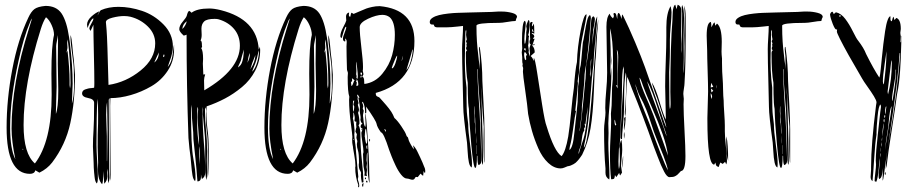

<svg xmlns="http://www.w3.org/2000/svg" viewBox="-20 -736 3860 814"><path d="M100 -661Q112 -687 126 -697.5Q140 -708 173 -711Q219 -711 241 -679Q263 -646 273 -577Q273 -573 274.5 -566Q276 -559 276 -556Q288 -458 288 -381Q288 -368 286.5 -341.5Q285 -315 285 -302V-297Q294 -325 294 -375Q294 -386 293.5 -407Q293 -428 293 -437Q293 -459 286 -506.5Q279 -554 279 -578Q279 -584 280 -587Q284 -572 286.5 -543Q289 -514 290 -506Q293 -489 295 -457.5Q297 -426 298 -419Q298 -305 278 -213.5Q258 -122 201 -47Q180 -20 147 -4L130 -14Q126 1 107 1Q8 1 8 -195Q8 -315 32 -441.5Q56 -568 100 -661ZM209 -588Q209 -607 199 -629.5Q189 -652 175 -663Q163 -645 153 -613Q80 -380 80 -206Q80 -84 128 -43Q199 -136 199 -334Q199 -349 198.5 -379Q198 -409 198 -424Q198 -542 209 -588ZM103 -616Q115 -653 116 -658Q110 -651 107 -641Q80 -578 59 -480Q23 -319 23 -197Q23 -103 45 -61Q29 -139 29 -191Q29 -382 103 -616ZM226 -568Q226 -581 225 -587Q225 -579 221.5 -563Q218 -547 218 -540Q218 -511 219 -453.5Q220 -396 220 -368Q220 -350 218.5 -315Q217 -280 217 -262V-253Q227 -280 227 -350V-358Q227 -376 226 -412Q225 -448 225 -466Q225 -483 225.5 -517Q226 -551 226 -568ZM275 -375Q275 -371 277 -361Q279 -369 279 -385Q279 -479 267 -569Q265 -559 265 -553Q265 -550 265.5 -544Q266 -538 266 -535Q266 -530 264 -522.5Q262 -515 262 -511Q262 -513 264 -516.5Q266 -520 266 -523Q275 -446 275 -394ZM79 -103Q79 -105 76 -105Q75 -104 75 -102Q79 -102 79 -103Z M418 -11Q418 -8 417.5 13Q417 34 413 45Q395 27 395 -19Q395 -24 395.5 -33.5Q396 -43 396 -47Q396 -59 395 -80Q394 -101 394 -112Q394 -178 395 -190Q396 -202 396 -251Q396 -298 393 -317Q389 -252 389 -122Q389 -98 392 -51Q395 -4 395 21Q395 33 391 42Q387 39 384.5 32Q382 25 381 14.5Q380 4 379 -4.5Q378 -13 377.5 -25.5Q377 -38 377 -44Q374 -113 374 -115Q374 -149 376.5 -184Q379 -219 379 -300Q379 -316 353.5 -320.5Q328 -325 328 -340Q328 -346 331.5 -350.5Q335 -355 341.5 -357Q348 -359 353 -360.5Q358 -362 367 -362.5Q376 -363 379 -364Q380 -371 380 -384Q380 -424 378 -507Q376 -590 376 -631L364 -605Q359 -612 359 -615Q359 -623 367.5 -636.5Q376 -650 376 -658Q372 -658 367 -651Q362 -644 356.5 -631Q351 -618 351 -617Q349 -627 349 -631Q349 -649 367 -665.5Q385 -682 401 -688Q398 -680 393 -671Q397 -675 400.5 -683Q404 -691 408 -693Q440 -707 482 -707Q531 -707 582 -690Q633 -673 673 -632.5Q713 -592 713 -538Q713 -527 710.5 -514.5Q708 -502 705.5 -494Q703 -486 698 -472.5Q693 -459 691 -452Q701 -464 706 -478.5Q711 -493 713.5 -516Q716 -539 718 -547V-526Q718 -477 691 -436Q664 -395 622 -370.5Q580 -346 534.5 -333Q489 -320 448 -320Q448 -314 447.5 -303Q447 -292 447 -287Q447 -223 448 -140.5Q449 -58 449 5Q449 23 446 32Q446 30 445.5 25Q445 20 445 18Q445 14 445.5 5Q446 -4 446 -9Q445 -141 445 -320Q441 -316 441 -312Q441 -242 442 -145.5Q443 -49 443 19Q443 32 439 41Q437 31 437 10Q437 -10 436 -21Q434 -9 434 -3Q434 0 434.5 4.5Q435 9 435 12Q435 30 422 43Q421 37 418 -11ZM638 -552Q638 -593 607 -623.5Q576 -654 533 -665Q520 -668 506 -668Q484 -668 456.5 -661Q429 -654 429 -642Q429 -636 430.5 -624.5Q432 -613 432 -607Q435 -572 440 -376Q514 -387 576 -437Q638 -487 638 -552ZM634 -471Q652 -484 654 -514Q649 -506 634 -471ZM677 -502Q677 -505 675 -505Q672 -504 672 -497Q672 -494 673 -494Q677 -494 677 -502ZM436 -187Q436 -203 434 -303Q430 -282 430 -250Q430 -232 431.5 -201Q433 -170 433 -158V-51Q433 -55 434 -55V-40Q436 -172 436 -187Z M832 15Q832 33 817 33Q814 -13 808.5 -65Q803 -117 800 -146Q800 -174 796.5 -205Q793 -236 793 -268Q793 -276 791 -292Q790 -281 790 -258Q790 -116 799.5 -65Q809 -14 809 19Q809 28 807 32Q799 25 796 7Q793 -11 791 -35.5Q789 -60 788 -69Q783 -102 779 -151Q771 -374 771 -589Q767 -587 759 -585Q740 -602 740 -612Q740 -627 755 -644.5Q770 -662 772 -670Q776 -687 782 -690Q785 -689 792 -682Q816 -700 867 -700Q888 -700 916 -693Q1070 -654 1077 -526Q1081 -534 1082 -539Q1082 -536 1082.5 -531Q1083 -526 1083 -524Q1083 -477 1062 -436.5Q1041 -396 1006 -367Q971 -338 934 -318.5Q897 -299 856 -285Q856 -282 855.5 -276Q855 -270 855 -266Q855 -222 860 -185.5Q865 -149 865 -104Q865 -1 861 18Q861 15 860.5 8.5Q860 2 860 -1Q860 -19 860.5 -55.5Q861 -92 861 -111Q861 -150 857 -176Q853 -202 853 -237Q853 -255 854 -264Q854 -271 852 -281Q849 -276 849 -271Q849 -223 853.5 -182Q858 -141 858 -95Q858 -88 857.5 -76Q857 -64 857 -57Q857 -49 857.5 -32Q858 -15 858 -6Q858 17 855 27Q850 8 850 -36V-102Q850 -138 849 -153.5Q848 -169 845.5 -191Q843 -213 841 -241Q840 -245 840 -252Q840 -256 840.5 -262Q841 -268 841 -271Q841 -273 840.5 -277Q840 -281 840 -283Q839 -274 839 -255Q839 -195 844.5 -129Q850 -63 850 -4Q850 14 836 23Q834 17 832 3ZM997 -542Q997 -584 972.5 -613Q948 -642 907 -654Q901 -656 890 -656Q857 -656 845.5 -645Q834 -634 834 -614Q834 -610 834.5 -601Q835 -592 835 -588Q835 -573 830 -564Q833 -564 834.5 -559Q836 -554 836 -546.5Q836 -539 837 -537Q836 -535 833 -532Q841 -521 841 -486Q841 -482 840.5 -475.5Q840 -469 840 -466Q840 -458 841 -443Q842 -428 842 -420Q844 -420 846.5 -420.5Q849 -421 850 -421Q845 -406 845 -395Q845 -389 845.5 -374.5Q846 -360 846 -353Q997 -441 997 -542ZM753 -613Q767 -626 772 -646Q754 -633 753 -613ZM989 -450Q996 -455 1000.5 -461Q1005 -467 1007.5 -476.5Q1010 -486 1011 -490.5Q1012 -495 1013 -509Q1014 -523 1014 -526Q1004 -493 1003 -487Q1002 -479 996 -467.5Q990 -456 989 -450ZM1049 -432Q1062 -444 1070 -471Q1078 -498 1078 -523Q1075 -516 1072 -501Q1069 -486 1066 -479Q1064 -471 1057.5 -455.5Q1051 -440 1049 -432ZM1039 -502Q1039 -508 1038 -511Q1033 -496 1029 -470Q1039 -490 1039 -502ZM1041 -442Q1062 -473 1063 -503Q1047 -465 1041 -442ZM820 -272Q820 -278 817 -283Q816 -278 816 -215Q816 -162 824 -120Q824 -147 821 -183Q818 -219 818 -239Q818 -250 820 -272ZM824 -98Q824 -73 828 -39Q828 -93 825 -116Q824 -110 824 -98Z M1193 -661Q1205 -687 1219 -697.5Q1233 -708 1266 -711Q1312 -711 1334 -679Q1356 -646 1366 -577Q1366 -573 1367.5 -566Q1369 -559 1369 -556Q1381 -458 1381 -381Q1381 -368 1379.5 -341.5Q1378 -315 1378 -302V-297Q1387 -325 1387 -375Q1387 -386 1386.5 -407Q1386 -428 1386 -437Q1386 -459 1379 -506.5Q1372 -554 1372 -578Q1372 -584 1373 -587Q1377 -572 1379.5 -543Q1382 -514 1383 -506Q1386 -489 1388 -457.5Q1390 -426 1391 -419Q1391 -305 1371 -213.5Q1351 -122 1294 -47Q1273 -20 1240 -4L1223 -14Q1219 1 1200 1Q1101 1 1101 -195Q1101 -315 1125 -441.5Q1149 -568 1193 -661ZM1302 -588Q1302 -607 1292 -629.5Q1282 -652 1268 -663Q1256 -645 1246 -613Q1173 -380 1173 -206Q1173 -84 1221 -43Q1292 -136 1292 -334Q1292 -349 1291.5 -379Q1291 -409 1291 -424Q1291 -542 1302 -588ZM1196 -616Q1208 -653 1209 -658Q1203 -651 1200 -641Q1173 -578 1152 -480Q1116 -319 1116 -197Q1116 -103 1138 -61Q1122 -139 1122 -191Q1122 -382 1196 -616ZM1319 -568Q1319 -581 1318 -587Q1318 -579 1314.5 -563Q1311 -547 1311 -540Q1311 -511 1312 -453.5Q1313 -396 1313 -368Q1313 -350 1311.5 -315Q1310 -280 1310 -262V-253Q1320 -280 1320 -350V-358Q1320 -376 1319 -412Q1318 -448 1318 -466Q1318 -483 1318.5 -517Q1319 -551 1319 -568ZM1368 -375Q1368 -371 1370 -361Q1372 -369 1372 -385Q1372 -479 1360 -569Q1358 -559 1358 -553Q1358 -550 1358.5 -544Q1359 -538 1359 -535Q1359 -530 1357 -522.5Q1355 -515 1355 -511Q1355 -513 1357 -516.5Q1359 -520 1359 -523Q1368 -446 1368 -394ZM1172 -103Q1172 -105 1169 -105Q1168 -104 1168 -102Q1172 -102 1172 -103Z M1479 -677Q1487 -680 1506 -688.5Q1525 -697 1533.5 -700Q1542 -703 1557.5 -706.5Q1573 -710 1590 -710Q1737 -696 1737 -562Q1737 -387 1573 -342Q1573 -333 1575.5 -330Q1578 -327 1583 -325.5Q1588 -324 1591 -320Q1594 -317 1604 -305.5Q1614 -294 1617.5 -290Q1621 -286 1628.5 -276.5Q1636 -267 1639 -262Q1642 -257 1646 -249.5Q1650 -242 1652 -236Q1665 -225 1681.5 -200.5Q1698 -176 1701 -167Q1704 -157 1707 -156Q1710 -155 1713 -141Q1714 -137 1722 -122.5Q1730 -108 1735 -103Q1735 -105 1733.5 -111Q1732 -117 1731 -120Q1734 -118 1739.5 -110.5Q1745 -103 1750 -92.5Q1755 -82 1761 -69.5Q1767 -57 1771 -47.5Q1775 -38 1778 -30L1781 -23Q1783 -15 1783 -11Q1783 -10 1782.5 -6.5Q1782 -3 1782 -2Q1778 -5 1776 -11Q1775 -7 1775 -1Q1775 5 1774 9Q1771 8 1767.5 4.5Q1764 1 1763 0L1751 15Q1750 15 1748 14.5Q1746 14 1745 14Q1741 14 1738.5 20Q1736 26 1728 26Q1724 26 1717 23.5Q1710 21 1705 21Q1694 21 1681 5Q1668 -11 1657 -34.5Q1646 -58 1640 -73.5Q1634 -89 1630 -100Q1606 -175 1595 -175Q1579 -197 1576.5 -211Q1574 -225 1532 -284Q1532 -281 1532.5 -274.5Q1533 -268 1533 -265Q1533 -259 1532 -256H1528Q1528 -288 1518 -305Q1517 -304 1515 -301Q1520 -293 1520 -285Q1520 -284 1519 -281Q1518 -278 1518 -276Q1518 -274 1520 -271Q1522 -268 1522 -266Q1522 -264 1519 -249V-244Q1520 -240 1520.5 -232Q1521 -224 1522 -217Q1523 -210 1525 -204.5Q1527 -199 1529 -198Q1530 -203 1530 -212Q1530 -219 1529 -233Q1528 -247 1528 -254Q1532 -255 1538.5 -157Q1545 -59 1545 -30Q1545 -2 1547 40Q1538 21 1538 -60V-90Q1534 -86 1534 -57Q1534 -56 1536 -44Q1536 -41 1535 -35.5Q1534 -30 1534 -28Q1534 -26 1535 -22Q1536 -18 1536 -16Q1536 -13 1535 -7Q1534 -1 1534 2Q1534 4 1536 10Q1529 10 1525 9Q1525 7 1525.5 3Q1526 -1 1526 -3Q1526 -7 1523.5 -18.5Q1521 -30 1521 -34Q1520 -59 1519 -83Q1519 -85 1521 -91Q1521 -104 1516.5 -132Q1512 -160 1512 -173Q1512 -175 1516 -183L1511 -188H1520Q1519 -189 1515.5 -191Q1512 -193 1510.5 -195Q1509 -197 1509 -200Q1509 -207 1517 -213Q1511 -213 1508 -228Q1509 -231 1509 -236Q1509 -242 1507 -252Q1505 -262 1505 -268Q1505 -270 1505.5 -275Q1506 -280 1506 -283L1499 -323Q1500 -322 1501.5 -321Q1503 -320 1504 -320Q1500 -333 1495 -335Q1494 -334 1494 -333Q1494 -331 1495.5 -327.5Q1497 -324 1497 -323Q1497 -322 1496.5 -320Q1496 -318 1496 -317Q1496 -314 1498 -308Q1500 -302 1500 -300Q1500 -296 1497 -292Q1502 -275 1502 -271Q1502 -266 1498 -258Q1504 -238 1504 -212L1500 -204Q1508 -195 1508 -160Q1508 -112 1514 -57.5Q1520 -3 1521 36Q1519 38 1514 38Q1510 18 1510 7Q1510 1 1511 -2Q1511 -6 1506 -14Q1501 -22 1501 -38Q1501 -40 1501.5 -42Q1502 -44 1502 -46Q1502 -85 1497.5 -98Q1493 -111 1493 -125Q1493 -127 1494 -131Q1495 -135 1495 -138L1493 -144Q1491 -150 1491 -153Q1491 -157 1493 -167Q1491 -170 1487 -178Q1490 -196 1491 -197Q1490 -201 1490 -208Q1490 -216 1491 -220Q1483 -220 1483 -225Q1483 -227 1483.5 -231Q1484 -235 1484 -237Q1484 -241 1482 -249Q1480 -257 1480 -258L1478 -259V-249Q1478 -239 1476 -234Q1479 -225 1480.5 -210.5Q1482 -196 1483 -186V-175Q1483 -173 1482.5 -170Q1482 -167 1482 -166Q1482 -155 1485.5 -131.5Q1489 -108 1489 -97Q1493 -57 1494.5 -35Q1496 -13 1499 13Q1499 15 1498 18.5Q1497 22 1497 23Q1497 26 1500 34.5Q1503 43 1503 52Q1503 58 1498 58Q1498 57 1498.5 53.5Q1499 50 1499 48Q1486 13 1486 -26Q1486 -27 1486.5 -29Q1487 -31 1487 -32Q1487 -51 1482 -78Q1477 -105 1477 -107Q1477 -113 1475 -121Q1473 -129 1473 -143Q1473 -151 1474 -156Q1473 -171 1468.5 -204Q1464 -237 1462 -263Q1460 -289 1460 -313Q1460 -321 1461 -326Q1454 -345 1454 -409Q1454 -412 1454.5 -417.5Q1455 -423 1455 -426Q1455 -429 1453 -434Q1451 -439 1451 -442Q1449 -506 1449 -539Q1449 -543 1449.5 -549Q1450 -555 1450 -558Q1450 -569 1443 -573Q1443 -572 1443.5 -568Q1444 -564 1444 -563Q1444 -561 1443 -560Q1434 -561 1434 -572Q1434 -580 1441 -597Q1448 -614 1448 -622H1445Q1440 -616 1429 -576L1427 -575Q1423 -578 1423 -582Q1423 -598 1434.5 -619.5Q1446 -641 1448 -649Q1448 -652 1447.5 -657.5Q1447 -663 1447 -665Q1447 -680 1460 -683Q1460 -682 1459.5 -678Q1459 -674 1459 -673Q1459 -665 1465 -665Q1468 -682 1471 -682ZM1654 -588Q1654 -644 1632 -663Q1619 -673 1601 -673Q1576 -673 1540.5 -656.5Q1505 -640 1505 -621Q1505 -592 1512 -535Q1519 -478 1519 -452Q1519 -441 1518 -436Q1518 -434 1519.5 -428.5Q1521 -423 1521 -421Q1521 -420 1516 -410Q1520 -410 1522 -405Q1524 -400 1524 -391Q1524 -382 1525 -380Q1570 -386 1600.5 -423Q1631 -460 1642.5 -502.5Q1654 -545 1654 -588ZM1730 -526 1728 -525Q1724 -508 1715 -478.5Q1706 -449 1703 -439Q1713 -448 1721 -475.5Q1729 -503 1730 -526ZM1682 -477Q1687 -484 1689 -500Q1688 -499 1682 -477ZM1664 -500Q1661 -499 1655.5 -486Q1650 -473 1645 -460L1641 -448Q1642 -447 1642 -446Q1649 -447 1656 -466.5Q1663 -486 1664 -500ZM1497 -413Q1497 -424 1494.5 -444Q1492 -464 1492 -475Q1490 -470 1490 -459Q1490 -455 1490.5 -447Q1491 -439 1491 -435Q1491 -432 1490.5 -427.5Q1490 -423 1490 -421Q1490 -419 1491 -417Q1492 -415 1492 -414Q1492 -412 1491.5 -410Q1491 -408 1491 -407Q1491 -404 1496 -402Q1496 -403 1496.5 -407Q1497 -411 1497 -413ZM1509 -429Q1509 -428 1509 -426L1508 -425Q1508 -421 1511 -418Q1515 -419 1515 -424Q1515 -429 1509 -429ZM1511 -416Q1511 -415 1510 -415Q1508 -411 1508 -410Q1508 -407 1510 -407Q1513 -407 1513 -412Q1513 -416 1511 -416ZM1484 -395Q1482 -396 1478.5 -399.5Q1475 -403 1472 -404Q1473 -400 1473 -393Q1472 -392 1470.5 -390Q1469 -388 1468 -387Q1468 -384 1469 -378.5Q1470 -373 1470 -371Q1475 -374 1478 -384.5Q1481 -395 1484 -395ZM1499 -376Q1499 -394 1492 -400Q1492 -392 1489 -388Q1492 -388 1493 -387Q1492 -384 1491.5 -378.5Q1491 -373 1491 -371Q1499 -373 1499 -376ZM1482 -309H1477Q1476 -301 1476 -286Q1476 -270 1478 -263L1480 -264Q1480 -270 1482 -284Q1478 -292 1478 -294Q1478 -296 1480 -301.5Q1482 -307 1482 -309ZM1537 -145Q1537 -155 1532 -190Q1529 -190 1528 -183Q1527 -176 1527 -168Q1527 -160 1526 -159Q1527 -157 1528.5 -144Q1530 -131 1534 -126Q1537 -128 1537 -145ZM1616 -182Q1616 -184 1615 -185.5Q1614 -187 1612 -188Q1610 -189 1609 -189Q1610 -187 1612 -182.5Q1614 -178 1615 -176V-178Q1616 -181 1616 -182ZM1478 -147 1476 -146 1478 -143 1480 -146ZM1545 -142Q1545 -147 1548 -147Q1549 -146 1549 -142Q1549 -141 1548.5 -139Q1548 -137 1548 -136Q1545 -136 1545 -142ZM1537 -104V-120Q1533 -120 1533 -112Q1533 -111 1534 -109Q1534 -104 1537 -104ZM1530 16Q1532 16 1532 19Q1532 24 1529 24Q1527 24 1527 21Q1527 18 1530 16ZM1532 33Q1532 30 1534 30Q1538 30 1538 35Q1538 36 1537 38Q1532 38 1532 33ZM1515 49Q1515 43 1521 40Q1521 47 1519 57Q1515 53 1515 49Z M2012 -537H2014Q2025 -460 2025 -393Q2026 -369 2030 -297.5Q2034 -226 2034 -187V-46Q2030 -50 2030 -138Q2030 -148 2030.5 -168Q2031 -188 2031 -199Q2029 -208 2019 -368Q2019 -351 2021 -325Q2028 -110 2028 -49Q2028 -41 2026 -37Q2021 -47 2021 -105V-112Q2021 -123 2020.5 -144Q2020 -165 2019.5 -182.5Q2019 -200 2018 -215V-223Q2018 -258 2012 -323.5Q2006 -389 2006 -437V-443L2004 -442Q2004 -397 2009 -324Q2014 -251 2015 -223Q2017 -192 2018.5 -135.5Q2020 -79 2021 -55Q2021 -40 2009 -36Q2004 -41 2004 -75L2002 -76Q2002 -24 1995 -24Q1987 -24 1978 -123Q1969 -222 1968 -274Q1964 -295 1963.5 -337Q1963 -379 1963 -385Q1955 -428 1955 -511Q1955 -519 1961 -524Q1956 -524 1956 -531Q1956 -536 1959 -541L1957 -545Q1957 -546 1958 -549Q1959 -552 1959 -553L1956 -559V-562Q1956 -563 1959 -569Q1959 -571 1957.5 -577.5Q1956 -584 1956 -588Q1956 -591 1956.5 -596Q1957 -601 1957 -603Q1957 -604 1956.5 -606.5Q1956 -609 1956 -610Q1953 -605 1953 -596Q1953 -579 1951.5 -527.5Q1950 -476 1951.5 -439.5Q1953 -403 1958 -364V-322Q1958 -299 1958.5 -279Q1959 -259 1960.5 -247Q1962 -235 1963 -226.5Q1964 -218 1964.5 -213.5Q1965 -209 1965 -208Q1965 -180 1973 -124Q1981 -68 1981 -41Q1981 -38 1980.5 -33Q1980 -28 1980 -26Q1972 -29 1968 -47Q1964 -65 1962.5 -95Q1961 -125 1960 -131Q1944 -248 1944 -283Q1944 -306 1941.5 -392.5Q1939 -479 1939 -528Q1939 -545 1941 -575Q1943 -605 1943 -621V-626Q1935 -625 1920.5 -623.5Q1906 -622 1894 -621Q1882 -620 1871 -620H1836Q1823 -620 1821 -626Q1819 -632 1818 -632Q1817 -632 1813 -632Q1809 -632 1807.5 -632.5Q1806 -633 1804 -635.5Q1802 -638 1802 -643Q1802 -653 1813.5 -660.5Q1825 -668 1841.5 -672Q1858 -676 1880 -678.5Q1902 -681 1919 -681.5Q1936 -682 1952 -682.5Q1968 -683 1969 -683Q1985 -684 2027 -684.5Q2069 -685 2091 -687H2109Q2129 -687 2150.5 -681.5Q2172 -676 2172 -664Q2168 -657 2166 -647Q2154 -647 2131 -643Q2108 -639 2095 -639H2090Q2000 -639 2000 -627Q2000 -589 2002 -560Q2004 -531 2007 -508Q2010 -485 2010 -480Q2014 -456 2015 -443Q2014 -461 2014 -492V-497Q2014 -500 2012.5 -510.5Q2011 -521 2011 -527Q2011 -534 2012 -537ZM1991 -285Q1989 -263 1992 -247Q1993 -241 1992.5 -228.5Q1992 -216 1994 -211Q1995 -203 1995 -188Q1995 -173 1996 -166Q1998 -175 1995 -217Q1995 -221 1994.5 -233Q1994 -245 1993 -251Q1992 -256 1992 -285ZM1999 -164Q1997 -135 1999 -126ZM2000 -86Q2000 -85 2000 -84L2001 -82V-116Q2002 -119 2000 -121Z M2386 -31Q2383 -30 2374 -26Q2365 -22 2357 -22Q2329 -22 2304 -45.5Q2279 -69 2262.5 -106.5Q2246 -144 2235.5 -180.5Q2225 -217 2219 -253Q2216 -289 2206.5 -354Q2197 -419 2197 -432Q2197 -434 2197.5 -439.5Q2198 -445 2198 -448Q2195 -454 2195 -460L2196 -462Q2196 -464 2196 -465Q2194 -470 2194 -480V-494Q2194 -497 2193 -503.5Q2192 -510 2192 -514Q2192 -516 2193 -522Q2194 -528 2194 -531Q2194 -535 2193.5 -543Q2193 -551 2193 -556Q2193 -644 2205 -648Q2209 -644 2209 -638Q2209 -629 2206 -605.5Q2203 -582 2203 -570Q2203 -567 2203.5 -560.5Q2204 -554 2204 -551L2207 -552Q2211 -570 2211 -585V-599Q2211 -601 2212 -605.5Q2213 -610 2213 -613Q2213 -615 2212 -619Q2211 -623 2211 -625Q2211 -630 2220 -651Q2225 -651 2225 -639Q2225 -601 2219 -587L2223 -583Q2221 -578 2221 -569V-560Q2221 -549 2219 -544Q2219 -543 2222 -521Q2221 -519 2221 -514Q2221 -512 2226 -497Q2227 -501 2227 -508Q2227 -511 2226 -519Q2225 -527 2225 -531Q2225 -534 2230 -549Q2225 -549 2225 -559Q2225 -564 2228 -570Q2227 -576 2227 -588V-608Q2227 -612 2226.5 -619.5Q2226 -627 2226 -629Q2226 -643 2234 -643Q2236 -643 2238 -642Q2238 -640 2236.5 -636Q2235 -632 2235 -629Q2235 -628 2237 -624Q2238 -625 2239 -627.5Q2240 -630 2241 -632Q2242 -634 2243 -636Q2245 -628 2245 -609V-593Q2240 -596 2234 -597Q2234 -593 2239.5 -590.5Q2245 -588 2245 -580Q2244 -579 2242 -576Q2240 -573 2239 -570Q2243 -572 2245 -572Q2246 -572 2246 -570Q2246 -569 2242 -558.5Q2238 -548 2237 -542Q2247 -532 2247 -514Q2244 -511 2240 -507.5Q2236 -504 2233 -501.5Q2230 -499 2230 -498Q2238 -492 2242 -478Q2243 -480 2243 -484V-490Q2248 -489 2257.5 -426.5Q2267 -364 2278.5 -291.5Q2290 -219 2297 -202Q2330 -93 2361 -74Q2378 -94 2389 -157Q2395 -194 2401.5 -262.5Q2408 -331 2413 -363Q2419 -443 2426 -473Q2428 -536 2441.5 -605.5Q2455 -675 2466 -675H2467Q2467 -663 2448 -573Q2443 -551 2440 -515.5Q2437 -480 2436 -453Q2435 -426 2434 -423Q2430 -404 2429 -391Q2430 -388 2430 -382Q2430 -378 2429 -370Q2428 -362 2428 -357V-354Q2420 -277 2419 -267Q2421 -265 2422 -265Q2417 -246 2410.5 -194.5Q2404 -143 2396 -115Q2394 -105 2394 -100Q2409 -109 2415 -173Q2425 -261 2429 -305V-312Q2429 -320 2430 -336.5Q2431 -353 2431 -361V-370Q2431 -374 2432.5 -380Q2434 -386 2434 -390V-395Q2434 -430 2442 -460Q2443 -462 2451 -555Q2454 -566 2459 -597.5Q2464 -629 2469 -649Q2474 -669 2481 -672Q2485 -669 2485 -659Q2473 -497 2460 -434Q2458 -424 2457.5 -401Q2457 -378 2455 -367Q2453 -336 2447 -284V-272Q2447 -255 2442 -220.5Q2437 -186 2437 -182L2438 -181Q2447 -234 2460 -382Q2463 -399 2463.5 -430Q2464 -461 2468 -474Q2478 -532 2481.5 -583Q2485 -634 2486.5 -649Q2488 -664 2496 -667Q2502 -662 2502 -655Q2502 -646 2499 -630Q2496 -614 2495 -610V-605Q2495 -600 2493 -588Q2493 -584 2491 -546Q2501 -652 2512 -666Q2512 -644 2504.5 -572Q2497 -500 2496 -464Q2490 -423 2482.5 -317.5Q2475 -212 2464 -155Q2463 -150 2461 -141Q2459 -132 2457.5 -124.5Q2456 -117 2455 -110Q2466 -118 2476 -199Q2487 -286 2499 -460Q2499 -464 2501 -490Q2503 -516 2504.5 -538Q2506 -560 2506 -567Q2507 -584 2511 -614Q2515 -644 2516 -654V-646Q2516 -634 2513.5 -612.5Q2511 -591 2511 -583Q2510 -575 2508 -529.5Q2506 -484 2504 -476Q2502 -455 2498 -354Q2494 -253 2483.5 -191.5Q2473 -130 2448 -80Q2446 -77 2441.5 -70.5Q2437 -64 2434.5 -61Q2432 -58 2428 -53.5Q2424 -49 2420.5 -46Q2417 -43 2411.5 -40Q2406 -37 2400 -34.5Q2394 -32 2386 -31ZM2242 -600Q2239 -612 2238 -613Q2236 -612 2236 -609Q2236 -600 2242 -600ZM2244 -550Q2246 -550 2246 -548Q2246 -544 2243 -544Q2241 -544 2241 -546Q2241 -548 2244 -550ZM2209 -521Q2209 -527 2208 -531H2205Q2202 -531 2201 -528Q2204 -523 2209 -521ZM2214 -504Q2213 -505 2211.5 -508Q2210 -511 2208.5 -513Q2207 -515 2204 -515Q2202 -511 2202 -503Q2202 -495 2206 -481Q2210 -483 2211 -484Q2211 -486 2210.5 -490Q2210 -494 2210 -497Q2210 -498 2211.5 -500.5Q2213 -503 2214 -504ZM2482 -409V-408Q2482 -411 2483 -415.5Q2484 -420 2484 -422Q2484 -442 2487 -487Q2487 -486 2486 -484V-483Q2484 -479 2484 -471Q2484 -463 2484 -461V-454Q2484 -448 2482.5 -437Q2481 -426 2481 -421Q2481 -419 2481.5 -415Q2482 -411 2482 -409ZM2433 -87Q2433 -85 2434 -84Q2436 -96 2445.5 -122.5Q2455 -149 2458 -163Q2469 -216 2472 -283Q2470 -270 2466.5 -245Q2463 -220 2462 -209Q2461 -210 2458 -212Q2458 -211 2459.5 -206Q2461 -201 2461 -198Q2461 -197 2460.5 -195Q2460 -193 2460 -192Q2458 -193 2456 -199Q2456 -196 2456.5 -190Q2457 -184 2457 -182Q2450 -175 2447 -148.5Q2444 -122 2442 -117Q2433 -97 2433 -87Z M2843 -716 2848 -697 2853 -716Q2869 -710 2869 -688Q2869 -674 2868.5 -645Q2868 -616 2868 -602Q2868 -594 2868.5 -576Q2869 -558 2869 -550Q2869 -546 2868.5 -537Q2868 -528 2868 -523Q2868 -521 2868.5 -516.5Q2869 -512 2869 -510Q2872 -566 2872 -679Q2872 -684 2871 -691.5Q2870 -699 2870 -703Q2870 -707 2872 -715Q2880 -699 2880 -658Q2880 -646 2879 -621Q2878 -596 2878 -583Q2878 -563 2878.5 -534.5Q2879 -506 2879 -491Q2879 -485 2878.5 -468.5Q2878 -452 2878 -444Q2878 -431 2879 -425Q2882 -472 2882 -538Q2882 -545 2881.5 -561Q2881 -577 2881 -585Q2881 -600 2882 -629Q2883 -658 2883 -672Q2883 -678 2882 -691.5Q2881 -705 2881 -712Q2887 -694 2887 -664V-590Q2887 -458 2882 -382Q2882 -376 2879.5 -360.5Q2877 -345 2877 -338Q2877 -334 2878 -327Q2879 -320 2879 -317Q2879 -313 2878.5 -305.5Q2878 -298 2878 -294Q2878 -257 2882 -183.5Q2886 -110 2886 -75Q2886 -11 2867 -11Q2864 -8 2858.5 -2Q2853 4 2851 5.5Q2849 7 2844 10Q2839 13 2833 14Q2827 15 2818 15Q2808 15 2795.5 -8.5Q2783 -32 2768 -72Q2753 -112 2752 -114Q2705 -248 2659 -360Q2657 -364 2650.5 -382.5Q2644 -401 2639 -410Q2633 -316 2633 -269Q2633 -251 2630 -242Q2629 -249 2629 -262Q2635 -321 2635 -412Q2635 -419 2633 -429Q2626 -396 2626 -318V-291Q2626 -255 2621.5 -208.5Q2617 -162 2617 -146Q2611 -146 2611 -153Q2611 -187 2614 -226Q2615 -257 2620 -331.5Q2625 -406 2625 -441Q2625 -445 2623 -455Q2617 -428 2617 -372Q2617 -316 2615 -289Q2614 -279 2612.5 -231.5Q2611 -184 2609 -145Q2607 -106 2604 -106Q2604 -101 2603 -80.5Q2602 -60 2602 -51Q2602 -29 2604 -19Q2608 -32 2608 -54Q2608 -63 2607.5 -80Q2607 -97 2607 -105Q2607 -135 2615 -143Q2618 -126 2618 -101Q2618 -91 2615.5 -67Q2613 -43 2613 -32Q2613 -28 2615 -18Q2617 -8 2617 -4Q2615 0 2609 8Q2607 5 2605 -3L2593 15L2587 6Q2587 8 2586.5 11.5Q2586 15 2585.5 16Q2585 17 2584.5 19Q2584 21 2582.5 22Q2581 23 2578 23.5Q2575 24 2571 24Q2566 -13 2566 -88Q2566 -112 2568.5 -157.5Q2571 -203 2571 -225Q2571 -229 2570.5 -239Q2570 -249 2570 -254Q2574 -287 2574 -327.5Q2574 -368 2578 -401Q2578 -413 2578.5 -440Q2579 -467 2579 -481Q2579 -569 2566 -616Q2566 -602 2567 -579.5Q2568 -557 2568.5 -538.5Q2569 -520 2569 -504Q2569 -494 2568.5 -474Q2568 -454 2568 -444Q2568 -439 2568.5 -429Q2569 -419 2569 -414Q2570 -421 2570.5 -433.5Q2571 -446 2571 -450Q2572 -442 2572 -427Q2572 -382 2565.5 -308Q2559 -234 2559 -213Q2559 -206 2559.5 -192.5Q2560 -179 2560 -172Q2560 -165 2559.5 -151Q2559 -137 2559 -130Q2559 -106 2561.5 -57Q2564 -8 2564 15Q2564 17 2563.5 20.5Q2563 24 2563 25Q2547 16 2547 -3V-22Q2541 -86 2541 -188Q2541 -201 2544 -224.5Q2547 -248 2547 -259Q2547 -262 2546.5 -268.5Q2546 -275 2546 -278Q2546 -311 2550 -351.5Q2554 -392 2554 -428Q2554 -459 2552.5 -525.5Q2551 -592 2551 -622Q2551 -664 2565 -678Q2567 -668 2579 -658Q2580 -660 2583 -668Q2581 -674 2581 -677Q2581 -681 2585 -681Q2589 -681 2591 -677Q2593 -673 2594.5 -665Q2596 -657 2597 -655Q2597 -681 2603 -681Q2607 -681 2615 -658L2616 -655V-662Q2616 -671 2619 -675Q2647 -618 2673 -556Q2699 -494 2714.5 -451Q2730 -408 2756 -333Q2782 -258 2797 -215Q2798 -211 2805 -195Q2804 -209 2789 -250Q2785 -261 2775 -292.5Q2765 -324 2758 -340Q2745 -376 2744 -386Q2759 -363 2776.5 -303.5Q2794 -244 2803 -229Q2803 -254 2801.5 -300.5Q2800 -347 2800 -370Q2800 -411 2802.5 -476Q2805 -541 2805 -583V-620Q2805 -680 2823 -710Q2827 -694 2827 -684Q2827 -666 2823.5 -626.5Q2820 -587 2820 -567V-519Q2820 -497 2818.5 -467.5Q2817 -438 2817 -430Q2817 -418 2817.5 -370.5Q2818 -323 2818 -298Q2818 -282 2820 -274Q2823 -279 2823 -293V-303Q2823 -310 2822.5 -324Q2822 -338 2822 -346Q2822 -546 2831 -653Q2831 -656 2831.5 -668.5Q2832 -681 2832.5 -688.5Q2833 -696 2835.5 -705Q2838 -714 2843 -716ZM2601 -493Q2601 -519 2595 -525Q2598 -505 2598 -467V-424Q2598 -416 2597.5 -399Q2597 -382 2597 -373L2591 -376L2598 -361Q2598 -382 2599.5 -426.5Q2601 -471 2601 -493ZM2570 -473Q2570 -477 2570.5 -487Q2571 -497 2571 -502Q2571 -498 2571.5 -490.5Q2572 -483 2572 -480Q2572 -476 2571.5 -469Q2571 -462 2571 -459Q2571 -461 2570.5 -465.5Q2570 -470 2570 -473ZM2705 -375Q2704 -379 2702 -384Q2700 -389 2699 -392Q2698 -395 2696 -399.5Q2694 -404 2691 -407Q2693 -382 2723 -314L2731 -296Q2748 -257 2775 -180Q2802 -103 2812 -76Q2807 -117 2789.5 -166.5Q2772 -216 2744 -280Q2716 -344 2705 -375ZM2790 -211Q2783 -231 2770.5 -271Q2758 -311 2746.5 -341.5Q2735 -372 2723 -392Q2732 -360 2793 -197Q2794 -194 2798.5 -179.5Q2803 -165 2807 -158Q2806 -165 2790 -211ZM2692 -330Q2687 -339 2681.5 -356Q2676 -373 2672 -380Q2681 -349 2689.5 -324.5Q2698 -300 2711.5 -266.5Q2725 -233 2733 -213Q2788 -61 2811 -14Q2811 -22 2805 -40.5Q2799 -59 2793 -74.5Q2787 -90 2776 -116.5Q2765 -143 2762 -152Q2752 -176 2741.5 -209.5Q2731 -243 2720 -271Q2709 -299 2692 -330ZM2632 -242V-228Q2632 -213 2626 -183Q2626 -185 2625.5 -188.5Q2625 -192 2625 -194Q2625 -203 2627 -221Q2627 -225 2626.5 -228Q2626 -231 2626 -232V-234Q2626 -236 2632 -242ZM2587 -229 2585 -224Q2585 -214 2588 -203Q2590 -206 2593 -208Q2589 -213 2587 -229ZM2625 -163Q2625 -172 2626 -177Q2628 -169 2628 -164Q2628 -158 2626 -148Q2625 -153 2625 -163ZM2617 -24Q2619 -64 2622 -75Q2622 -38 2617 -24Z M2976 -584Q2976 -641 2994 -643Q2996 -635 2996 -620Q2998 -623 3000 -627.5Q3002 -632 3004 -635.5Q3006 -639 3010 -641L3012 -627L3020 -636Q3040 -620 3040 -558Q3040 -551 3039.5 -537Q3039 -523 3039 -517Q3039 -506 3041 -488V-470Q3041 -432 3044 -397Q3045 -387 3045.5 -357Q3046 -327 3048 -310Q3048 -292 3050.5 -256.5Q3053 -221 3053 -204V-179Q3053 -158 3057.5 -115Q3062 -72 3062 -53Q3062 -46 3059 -39L3054 -50L3044 -41L3034 -47Q3033 -45 3030.5 -38.5Q3028 -32 3027 -28Q3021 -30 3018.5 -32Q3016 -34 3014.5 -40Q3013 -46 3013 -47Q3012 -44 3008 -38Q2979 -38 2979 -231V-236Q2979 -255 2980.5 -292.5Q2982 -330 2982 -348Q2982 -377 2980 -436.5Q2978 -496 2978 -524Q2978 -531 2977 -552Q2976 -573 2976 -584ZM2995 -385 2993 -365 3004 -368ZM3019 -366Q3019 -372 3017 -376Q3017 -370 3019 -360ZM3004 -351Q2998 -359 2994 -361Q2994 -356 2996 -344ZM2993 -341V-334Q2993 -325 2998 -316Q2998 -318 2998.5 -321Q2999 -324 2999 -326Q2999 -334 2993 -341ZM3059 -140Q3059 -152 3060 -158Q3067 -125 3067 -54Q3059 -75 3059 -133Z M3308 -537H3310Q3321 -460 3321 -393Q3322 -369 3326 -297.5Q3330 -226 3330 -187V-46Q3326 -50 3326 -138Q3326 -148 3326.5 -168Q3327 -188 3327 -199Q3325 -208 3315 -368Q3315 -351 3317 -325Q3324 -110 3324 -49Q3324 -41 3322 -37Q3317 -47 3317 -105V-112Q3317 -123 3316.5 -144Q3316 -165 3315.5 -182.5Q3315 -200 3314 -215V-223Q3314 -258 3308 -323.5Q3302 -389 3302 -437V-443L3300 -442Q3300 -397 3305 -324Q3310 -251 3311 -223Q3313 -192 3314.5 -135.5Q3316 -79 3317 -55Q3317 -40 3305 -36Q3300 -41 3300 -75L3298 -76Q3298 -24 3291 -24Q3283 -24 3274 -123Q3265 -222 3264 -274Q3260 -295 3259.5 -337Q3259 -379 3259 -385Q3251 -428 3251 -511Q3251 -519 3257 -524Q3252 -524 3252 -531Q3252 -536 3255 -541L3253 -545Q3253 -546 3254 -549Q3255 -552 3255 -553L3252 -559V-562Q3252 -563 3255 -569Q3255 -571 3253.5 -577.5Q3252 -584 3252 -588Q3252 -591 3252.5 -596Q3253 -601 3253 -603Q3253 -604 3252.5 -606.5Q3252 -609 3252 -610Q3249 -605 3249 -596Q3249 -579 3247.5 -527.5Q3246 -476 3247.5 -439.5Q3249 -403 3254 -364V-322Q3254 -299 3254.5 -279Q3255 -259 3256.5 -247Q3258 -235 3259 -226.5Q3260 -218 3260.5 -213.5Q3261 -209 3261 -208Q3261 -180 3269 -124Q3277 -68 3277 -41Q3277 -38 3276.5 -33Q3276 -28 3276 -26Q3268 -29 3264 -47Q3260 -65 3258.5 -95Q3257 -125 3256 -131Q3240 -248 3240 -283Q3240 -306 3237.5 -392.5Q3235 -479 3235 -528Q3235 -545 3237 -575Q3239 -605 3239 -621V-626Q3231 -625 3216.5 -623.5Q3202 -622 3190 -621Q3178 -620 3167 -620H3132Q3119 -620 3117 -626Q3115 -632 3114 -632Q3113 -632 3109 -632Q3105 -632 3103.5 -632.5Q3102 -633 3100 -635.5Q3098 -638 3098 -643Q3098 -653 3109.5 -660.5Q3121 -668 3137.5 -672Q3154 -676 3176 -678.5Q3198 -681 3215 -681.5Q3232 -682 3248 -682.5Q3264 -683 3265 -683Q3281 -684 3323 -684.5Q3365 -685 3387 -687H3405Q3425 -687 3446.5 -681.5Q3468 -676 3468 -664Q3464 -657 3462 -647Q3450 -647 3427 -643Q3404 -639 3391 -639H3386Q3296 -639 3296 -627Q3296 -589 3298 -560Q3300 -531 3303 -508Q3306 -485 3306 -480Q3310 -456 3311 -443Q3310 -461 3310 -492V-497Q3310 -500 3308.5 -510.5Q3307 -521 3307 -527Q3307 -534 3308 -537ZM3287 -285Q3285 -263 3288 -247Q3289 -241 3288.5 -228.5Q3288 -216 3290 -211Q3291 -203 3291 -188Q3291 -173 3292 -166Q3294 -175 3291 -217Q3291 -221 3290.5 -233Q3290 -245 3289 -251Q3288 -256 3288 -285ZM3295 -164Q3293 -135 3295 -126ZM3296 -86Q3296 -85 3296 -84L3297 -82V-116Q3298 -119 3296 -121Z M3710 -66Q3709 -63 3705.5 -21.5Q3702 20 3695 35Q3692 34 3688 32Q3688 20 3691 -3.5Q3694 -27 3694 -39Q3694 -41 3693.5 -46.5Q3693 -52 3693 -55Q3693 -91 3701.5 -165.5Q3710 -240 3712 -261Q3715 -282 3715 -283Q3715 -287 3713 -293Q3705 -289 3700.5 -242Q3696 -195 3696 -171V-165Q3690 -128 3686 -61.5Q3682 5 3679 32Q3671 26 3671 14Q3671 9 3672 -1.5Q3673 -12 3673 -17V-29Q3673 -123 3694 -289Q3694 -290 3695 -295Q3696 -300 3696 -302Q3696 -310 3685 -328Q3674 -346 3657.5 -369Q3641 -392 3635 -403Q3569 -515 3541 -571Q3528 -597 3528 -602Q3528 -604 3528.5 -607Q3529 -610 3529 -611H3525Q3520 -611 3510.5 -634.5Q3501 -658 3499 -674Q3499 -677 3502 -681.5Q3505 -686 3508 -686H3510Q3511 -685 3512.5 -681.5Q3514 -678 3515 -676Q3516 -677 3519 -680Q3522 -683 3524 -684Q3546 -679 3563.5 -656Q3581 -633 3596 -602.5Q3611 -572 3618 -564Q3642 -533 3652 -507Q3684 -443 3708 -407Q3712 -418 3714 -443Q3715 -453 3718.5 -488.5Q3722 -524 3725 -549Q3728 -574 3732.5 -604Q3737 -634 3743 -650.5Q3749 -667 3755 -667Q3755 -664 3755 -660.5Q3755 -657 3755 -654Q3755 -651 3756.5 -648.5Q3758 -646 3761 -646Q3765 -663 3768 -665Q3769 -664 3772 -651Q3774 -653 3776.5 -656Q3779 -659 3780 -660Q3799 -654 3799 -613Q3799 -610 3798 -605Q3797 -600 3797 -597Q3797 -592 3799 -582Q3799 -578 3798.5 -571.5Q3798 -565 3798 -562V-557H3800Q3801 -565 3801 -584L3802 -583Q3802 -573 3800.5 -535.5Q3799 -498 3798.5 -481.5Q3798 -465 3796 -436Q3794 -407 3791 -383Q3788 -359 3783 -336Q3777 -288 3761 -187.5Q3745 -87 3739 -33Q3736 -21 3735 -19Q3735 -62 3749.5 -145Q3764 -228 3766 -244Q3783 -353 3795 -488Q3796 -494 3796 -504V-511H3794Q3788 -408 3760 -220.5Q3732 -33 3727 9Q3725 26 3722 30V23Q3722 7 3724 -27Q3724 -25 3723 -17Q3722 -9 3721 -4Q3720 1 3718.5 7.5Q3717 14 3714 18Q3711 22 3707 23Q3705 18 3705 9Q3705 -2 3707.5 -22.5Q3710 -43 3710 -53ZM3541 -672 3539 -671Q3538 -670 3538 -668Q3538 -665 3541 -665Q3544 -665 3544 -668Q3544 -672 3541 -672ZM3738 -509V-519Q3737 -507 3730 -460.5Q3723 -414 3723 -391Q3723 -382 3727 -378Q3738 -457 3738 -509ZM3761 -470Q3761 -477 3759 -481Q3756 -460 3751.5 -418Q3747 -376 3744 -355Q3744 -354 3743.5 -352Q3743 -350 3743 -349Q3743 -344 3745 -336Q3761 -398 3761 -470ZM3779 -440 3777 -441V-431Q3777 -413 3769.5 -372.5Q3762 -332 3762 -316Q3762 -311 3763 -309L3764 -308Q3779 -398 3779 -440ZM3744 -186Q3736 -141 3732 -100Q3736 -128 3744.5 -179Q3753 -230 3756 -251Q3756 -255 3758 -267.5Q3760 -280 3760 -286Q3756 -280 3753 -262.5Q3750 -245 3748 -220.5Q3746 -196 3744 -186ZM3738 -285 3735 -283Q3732 -272 3732 -260Q3732 -254 3733 -251Q3735 -257 3738 -285ZM3733 -244Q3733 -247 3732 -248Q3729 -248 3729 -242Q3729 -237 3730 -236Q3733 -238 3733 -244ZM3730 -225Q3730 -230 3729 -231Q3726 -231 3726 -226Q3726 -221 3728 -217Q3730 -219 3730 -225ZM3727 -209V-214Q3721 -190 3721 -162V-157Q3727 -208 3727 -209ZM3719 -136Q3720 -143 3720 -155Q3718 -147 3718 -144Q3718 -139 3719 -136ZM3718 -123Q3718 -125 3717.5 -128.5Q3717 -132 3717 -134Q3716 -130 3716 -123Q3716 -116 3717 -113Q3717 -115 3717.5 -118.5Q3718 -122 3718 -123ZM3715 -92V-111Q3714 -107 3714 -100Q3714 -94 3715 -92ZM3713 -86H3712Q3712 -85 3711.5 -83Q3711 -81 3711 -80Q3711 -78 3711.5 -74Q3712 -70 3712 -68Q3713 -74 3713 -86ZM3735 0Q3735 5 3733 5Q3731 5 3731 0Q3731 -4 3733 -6Q3735 -6 3735 0Z"/></svg>

Font: Because We Create
Style: Regular
Weight: 400
Designer: Liz Wetzel, Aaron Williamson, Russ McMullin
Foundry: Red Hat
Version: Version 1.000